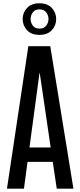

<svg xmlns="http://www.w3.org/2000/svg" viewBox="-20 -1138 485 1158"><path d="M22 0 150.9 -859.4H283.2L422.9 0H322.3L298.3 -161.6H146L124.5 0ZM157.7 -248.5H285.6L219.7 -698.2H218.3ZM217.8 -927.7Q168.9 -927.7 142.8 -956.1Q116.7 -984.4 116.7 -1023.4Q116.7 -1061.5 142.8 -1089.8Q168.9 -1118.2 217.8 -1118.2Q266.6 -1118.2 292.7 -1089.8Q318.8 -1061.5 318.8 -1022.9Q318.8 -984.4 292.7 -956.1Q266.6 -927.7 217.8 -927.7ZM217.8 -965.3Q245.1 -965.3 258.8 -983.4Q272.5 -1001.5 272.5 -1023.4Q272.5 -1045.4 258.8 -1063.5Q245.1 -1081.5 217.8 -1081.5Q191.4 -1081.5 178 -1063.5Q164.6 -1045.4 164.6 -1023.4Q164.6 -1002 178 -983.6Q191.4 -965.3 217.8 -965.3Z"/></svg>

Font: Antonio Medium
Style: Regular
Weight: 500
Designer: Vernon Adams
Foundry: Vernon Adams
Version: Version 1.002